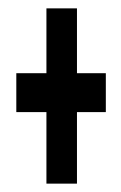

<svg xmlns="http://www.w3.org/2000/svg" viewBox="-20 -543 290 459"><path d="M91 -104V-275H19V-368H91V-523H164V-368H233V-275H164V-104Z"/></svg>

Font: Inconsolata UltraCondensed ExtraBold
Style: Regular
Weight: 800
Width: 1
Monospace: yes
Designer: Raph Levien, Cyreal, Brenton Simpson
Foundry: Raph Levien, Cyreal, Google
Version: Version 3.001; ttfautohint (v1.8.2.53-6de2)